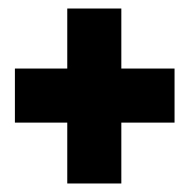

<svg xmlns="http://www.w3.org/2000/svg" viewBox="-20 -518 445 451"><path d="M138 -87V-230H15V-357H138V-498H265V-357H390V-230H265V-87Z"/></svg>

Font: Stick No Bills ExtraLight ExtraBold
Style: Regular
Weight: 800
Version: Version 2.000